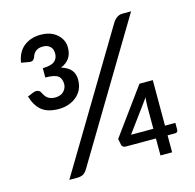

<svg xmlns="http://www.w3.org/2000/svg" viewBox="-105 -830 955 939"><g transform="rotate(-15 372.0 -361.0)"><path d="M653 0H594V-86H443Q423.5 -86 420.8 -101.2Q418 -116.5 415 -131.5L585.5 -365.5H653V-135H705.5V-99.5Q705.5 -94 701.8 -90Q698 -86 691.5 -86H653ZM174 0H132.5L543.5 -685Q553.5 -701 565.8 -709.5Q578 -718 595.5 -718H637.5L224 -29Q214 -12.5 202 -6.2Q190 0 174 0ZM174.5 -348Q118.5 -348 88.2 -372Q58 -396 42.5 -446L73 -458.5Q80.5 -461.5 88.5 -461.5Q104.5 -461.5 111 -447.5Q114.5 -440 121 -430.5Q137 -407 170.5 -407Q199.5 -407 214.5 -423.2Q229.5 -439.5 229.5 -459.5Q229.5 -488.5 212 -501.2Q194.5 -514 148.5 -514V-561Q191 -562 208.2 -576Q225.5 -590 225.5 -615Q225.5 -638.5 212 -651Q198.5 -663.5 175.5 -663.5Q133 -663.5 121 -623.5Q117 -615 112.5 -611Q108 -607 99.5 -607Q95.5 -607 92.2 -607.5Q89 -608 52.5 -614.5Q61 -668.5 95.5 -695.2Q130 -722 179.5 -722Q231.5 -722 262.5 -694.2Q293.5 -666.5 293.5 -627.5Q293.5 -564 235.5 -541Q268 -531 284.5 -512Q301 -493 301 -462.5Q301 -425 282.8 -399.5Q264.5 -374 235.8 -361Q207 -348 174.5 -348ZM594 -135V-246.5Q594 -267.5 597 -293L481 -135Z"/></g></svg>

Font: Verano Sans Medium
Style: Regular
Weight: 500
Designer: Lukasz Dziedzic with Adam Twardoch and Botio Nikoltchev
Foundry: tyPoland Lukasz Dziedzic
Version: Version 3.001;December 28, 2019;FontCreator 12.0.0.2547 64-b